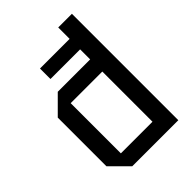

<svg xmlns="http://www.w3.org/2000/svg" viewBox="-205 -797 893 893"><g transform="rotate(-45 241.5 -350.0)"><path d="M433 -700V0H130L45 -85V-405L130 -490H343V-700ZM135 -80H343V-410H135ZM148 -556V-625H423V-556Z"/></g></svg>

Font: Tektur SemiCondensed
Style: Regular
Weight: 400
Width: 4
Designer: Adam Jagosz
Foundry: Adam Jagosz
Version: Version 1.005;gftools[0.9.30]